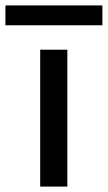

<svg xmlns="http://www.w3.org/2000/svg" viewBox="-80 -687 397 707"><path d="M68 0V-504H168V0ZM-60 -594V-667H297V-594Z"/></svg>

Font: DM Sans Medium
Style: Regular
Weight: 500
Designer: Colophon Foundry, Jonny Pinhorn
Foundry: Colophon Foundry
Version: Version 4.004; ttfautohint (v1.8.4.7-5d5b)